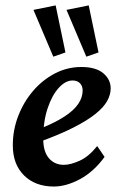

<svg xmlns="http://www.w3.org/2000/svg" viewBox="-20 -681 438 709"><path d="M178.7 7.8Q110.4 7.8 68.8 -33.2Q27.3 -74.2 27.3 -144.5Q27.3 -201.2 47.4 -252.9Q67.4 -304.7 102.1 -345.2Q136.7 -385.7 182.6 -409.7Q228.5 -433.6 280.3 -433.6Q334 -433.6 361.3 -410.6Q388.7 -387.7 388.7 -354.5Q388.7 -331.1 375.5 -307.6Q362.3 -284.2 332.5 -260.3Q302.7 -236.3 252 -210.4Q201.2 -184.6 126 -157.2V-205.1Q182.6 -227.5 217.8 -250.5Q252.9 -273.4 269 -297.4Q285.2 -321.3 285.2 -346.7Q285.2 -363.3 275.4 -373.5Q265.6 -383.8 248 -383.8Q221.7 -383.8 196.8 -356.4Q171.9 -329.1 155.8 -280.8Q139.6 -232.4 139.6 -168.9Q139.6 -121.1 160.6 -96.7Q181.6 -72.3 215.8 -72.3Q240.2 -72.3 273.9 -87.4Q307.6 -102.5 338.9 -141.6L366.2 -101.6Q326.2 -46.9 275.4 -19.5Q224.6 7.8 178.7 7.8ZM298.8 -471.7 225.6 -644.5 307.6 -661.1 343.8 -487.3ZM176.8 -471.7 103.5 -644.5 185.5 -661.1 221.7 -487.3Z"/></svg>

Font: Crimson Pro SemiBold
Style: Italic
Weight: 600
Italic angle: -12°
Designer: Jacques Le Bailly
Foundry: Baron von Fonthausen
Version: Version 1.003